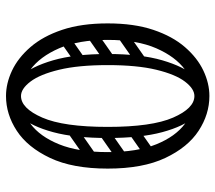

<svg xmlns="http://www.w3.org/2000/svg" viewBox="-59 -651 718 640"><g transform="rotate(90 300.0 -331.0)"><path d="M300 8Q258 8 215.5 -12Q173 -32 137 -73.5Q101 -115 79.5 -179Q58 -243 58 -331Q58 -419 79.5 -483Q101 -547 137 -588.5Q173 -630 215.5 -650Q258 -670 300 -670Q361 -670 416 -634Q471 -598 506.5 -523Q542 -448 542 -331Q542 -214 506.5 -139Q471 -64 416 -28Q361 8 300 8ZM300 -42Q350 -42 392.5 -73.5Q435 -105 461 -169Q487 -233 487 -331Q487 -429 461 -493Q435 -557 392.5 -588.5Q350 -620 300 -620Q255 -620 212 -588.5Q169 -557 141 -493Q113 -429 113 -331Q113 -233 141 -169Q169 -105 212 -73.5Q255 -42 300 -42ZM300 -6Q266 -6 234 -41.5Q202 -77 181 -149Q160 -221 160 -331Q160 -441 181 -513Q202 -585 234 -620.5Q266 -656 300 -656Q338 -656 369.5 -620.5Q401 -585 420.5 -513Q440 -441 440 -331Q440 -221 420.5 -149Q401 -77 369.5 -41.5Q338 -6 300 -6ZM300 -42Q341 -42 372 -113Q403 -184 403 -331Q403 -478 372 -549Q341 -620 300 -620Q276 -620 252 -588.5Q228 -557 212.5 -493Q197 -429 197 -331Q197 -233 212.5 -169Q228 -105 252 -73.5Q276 -42 300 -42ZM109 -368Q102 -363 95.5 -365Q89 -367 84 -373Q80 -380 81 -386Q82 -392 89 -397L166 -451Q174 -457 180.5 -454Q187 -451 191 -446Q196 -439 194.5 -433Q193 -427 186 -422ZM109 -166Q102 -161 95.5 -163Q89 -165 84 -171Q80 -178 81 -184Q82 -190 89 -195L166 -249Q174 -255 180.5 -252Q187 -249 191 -244Q196 -237 194.5 -231Q193 -225 186 -220ZM109 -267Q102 -262 95.5 -264Q89 -266 84 -272Q80 -279 81 -285Q82 -291 89 -296L166 -350Q174 -356 180.5 -353Q187 -350 191 -345Q196 -338 194.5 -332Q193 -326 186 -321ZM434 -408Q427 -403 420.5 -405Q414 -407 409 -413Q405 -420 406 -426Q407 -432 414 -437L491 -491Q499 -497 505.5 -494Q512 -491 516 -486Q521 -479 519.5 -473Q518 -467 511 -462ZM434 -206Q427 -201 420.5 -203Q414 -205 409 -211Q405 -218 406 -224Q407 -230 414 -235L491 -289Q499 -295 505.5 -292Q512 -289 516 -284Q521 -277 519.5 -271Q518 -265 511 -260ZM434 -307Q427 -302 420.5 -304Q414 -306 409 -312Q405 -319 406 -325Q407 -331 414 -336L491 -390Q499 -396 505.5 -393Q512 -390 516 -385Q521 -378 519.5 -372Q518 -366 511 -361Z"/></g></svg>

Font: Agu Display Uzo
Style: Regular
Weight: 400
Designer: Oluwaseun Badejo
Version: Version 1.103